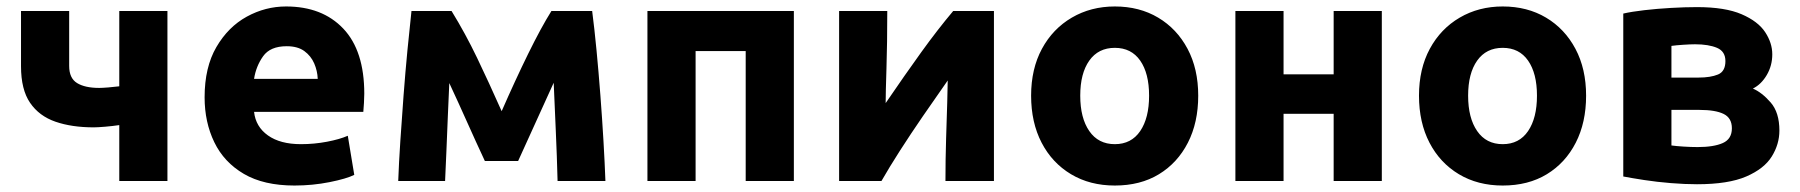

<svg xmlns="http://www.w3.org/2000/svg" viewBox="-20 -560 5570 594"><path d="M349 0V-173Q329 -170 305.5 -168Q282 -166 270 -166Q202 -166 151.5 -183.5Q101 -201 73 -242Q45 -283 45 -355V-526H194V-356Q194 -318 218.5 -303Q243 -288 287 -288Q296 -288 315 -289.5Q334 -291 349 -293V-526H498V0Z M891 14Q796 14 734.5 -22Q673 -58 643 -120Q613 -182 613 -259Q613 -352 649.5 -414.5Q686 -477 743.5 -508.5Q801 -540 865 -540Q977 -540 1042 -471.5Q1107 -403 1107 -270Q1107 -257 1106 -241.5Q1105 -226 1104 -214H766Q771 -168 809 -141Q847 -114 911 -114Q952 -114 991.5 -121.5Q1031 -129 1056 -140L1076 -19Q1052 -7 999.5 3.5Q947 14 891 14ZM766 -316H963Q962 -341 952 -364Q942 -387 921.5 -402Q901 -417 867 -417Q816 -417 794 -386Q772 -355 766 -316Z M1212 0Q1214 -55 1218.5 -123.5Q1223 -192 1228.5 -264.5Q1234 -337 1240.5 -404.5Q1247 -472 1253 -526H1377Q1420 -456 1456 -381Q1492 -306 1532 -216Q1574 -312 1614 -393.5Q1654 -475 1686 -526H1812Q1819 -472 1825.5 -404.5Q1832 -337 1837.5 -264.5Q1843 -192 1847 -123.5Q1851 -55 1853 0H1705Q1703 -78 1699.5 -155Q1696 -232 1693 -304Q1665 -243 1638 -183Q1611 -123 1583 -62H1480Q1452 -122 1425 -182.5Q1398 -243 1370 -303Q1368 -257 1365.5 -200.5Q1363 -144 1361 -90.5Q1359 -37 1357 0Z M1983 0V-526H2436V0H2287V-402H2132V0Z M2576 0V-526H2725Q2725 -426 2722.5 -348.5Q2720 -271 2720 -241Q2780 -329 2830.5 -399Q2881 -469 2929 -526H3055V0H2905Q2905 -67 2907 -131Q2909 -195 2910.5 -243Q2912 -291 2912 -311Q2874 -257 2835.5 -201Q2797 -145 2764 -93.5Q2731 -42 2707 0Z M3429 14Q3352 14 3293.5 -21Q3235 -56 3202.5 -118.5Q3170 -181 3170 -264Q3170 -347 3203.5 -409Q3237 -471 3296 -505.5Q3355 -540 3429 -540Q3505 -540 3563 -505.5Q3621 -471 3654 -409Q3687 -347 3687 -264Q3687 -181 3655 -118.5Q3623 -56 3565.5 -21Q3508 14 3429 14ZM3429 -114Q3480 -114 3507.5 -154.5Q3535 -195 3535 -264Q3535 -333 3507.5 -372.5Q3480 -412 3429 -412Q3378 -412 3350 -372.5Q3322 -333 3322 -264Q3322 -195 3350 -154.5Q3378 -114 3429 -114Z M3802 0V-526H3951V-330H4106V-526H4255V0H4106V-208H3951V0Z M4629 14Q4552 14 4493.5 -21Q4435 -56 4402.5 -118.5Q4370 -181 4370 -264Q4370 -347 4403.5 -409Q4437 -471 4496 -505.5Q4555 -540 4629 -540Q4705 -540 4763 -505.5Q4821 -471 4854 -409Q4887 -347 4887 -264Q4887 -181 4855 -118.5Q4823 -56 4765.5 -21Q4708 14 4629 14ZM4629 -114Q4680 -114 4707.5 -154.5Q4735 -195 4735 -264Q4735 -333 4707.5 -372.5Q4680 -412 4629 -412Q4578 -412 4550 -372.5Q4522 -333 4522 -264Q4522 -195 4550 -154.5Q4578 -114 4629 -114Z M5230 10Q5193 10 5149.5 6.5Q5106 3 5067 -3Q5028 -9 5002 -14V-518Q5028 -524 5067 -528.5Q5106 -533 5149.5 -535.5Q5193 -538 5230 -538Q5317 -538 5368 -516Q5419 -494 5441 -460.5Q5463 -427 5463 -392Q5463 -357 5446 -328Q5429 -299 5403 -286Q5431 -274 5458 -243Q5485 -212 5485 -156Q5485 -114 5461.5 -76Q5438 -38 5382.5 -14Q5327 10 5230 10ZM5151 -320H5235Q5272 -320 5295 -329.5Q5318 -339 5318 -371Q5318 -401 5292 -412Q5266 -423 5224 -423Q5210 -423 5187.5 -421.5Q5165 -420 5151 -418ZM5232 -105Q5282 -105 5310 -117.5Q5338 -130 5338 -163Q5338 -195 5312.5 -207.5Q5287 -220 5238 -220H5151V-110Q5165 -108 5188.5 -106.5Q5212 -105 5232 -105Z"/></svg>

Font: Ubuntu Sans ExtraBold
Style: Regular
Weight: 800
Designer: Dalton Maag Ltd
Foundry: Dalton Maag Ltd
Version: Version 1.006; ttfautohint (v1.8.4.7-5d5b)